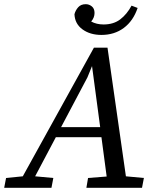

<svg xmlns="http://www.w3.org/2000/svg" viewBox="-56 -898 757 918"><path d="M-36 0 -27 -47 53 -55 393 -670H458L546 -55L632 -47L623 0H357L365 -47L454 -54L429 -242H211L112 -55L199 -47L190 0ZM362 -528 236 -290H423L384 -582ZM429 -731Q375 -731 338.5 -757.5Q302 -784 300 -830Q305 -849 318 -863.5Q331 -878 354 -878Q370 -878 383 -867.5Q396 -857 396 -836Q396 -814 380 -795Q406 -781 439 -781Q487 -781 519 -805.5Q551 -830 573 -871L602 -860Q581 -798 536 -764.5Q491 -731 429 -731Z"/></svg>

Font: Source Serif 4 SmText
Style: Italic
Weight: 400
Italic angle: -12°
Designer: Frank Grießhammer
Foundry: Adobe
Version: Version 4.005;hotconv 1.1.0;makeotfexe 2.6.0